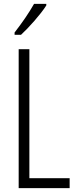

<svg xmlns="http://www.w3.org/2000/svg" viewBox="-20 -1018 396 987"><path d="M218 -990V-998H155C127 -949 96 -904 55 -851V-839H88C128 -876 189 -944 218 -990ZM76 -51H338V-102H131V-765H76Z"/></svg>

Font: Noto Sans Tamil UI ExtraCondensed Light
Style: Regular
Weight: 300
Width: 2
Designer: Jelle Bosma - Monotype Design Team
Foundry: Monotype Imaging Inc.
Version: Version 2.004